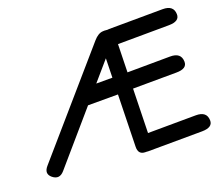

<svg xmlns="http://www.w3.org/2000/svg" viewBox="-124 -926 1334 1142"><g transform="rotate(-20 543.5 -355.5)"><path d="M662.1 -735.8Q656.2 -735.8 650.9 -734.9Q643.1 -736.3 632.8 -736.3Q627.9 -736.3 622.6 -735.8Q592.3 -734.4 562.5 -699.7L39.6 -97.2Q4.4 -57.1 41 -26.9Q80.6 5.4 115.7 -35.2L389.2 -352.1H578.6L570.8 -23.9Q569.3 25.4 613.3 26.4Q617.2 26.4 621.1 26.4Q626 27.3 631.8 27.3L973.6 25.4Q1042.5 24.9 1041 -20.5Q1039.6 -77.6 970.7 -77.1L668 -75.2L674.8 -354Q812 -354.5 949.7 -355.5Q1018.6 -355.5 1017.1 -400.9Q1015.6 -458.5 946.8 -458L676.8 -456.1L681.2 -633.3Q842.3 -634.3 1003.9 -635.3Q1072.8 -635.7 1071.3 -681.2Q1069.8 -738.3 1001 -737.8ZM479.5 -457 584.5 -578.6 581.5 -457Z"/></g></svg>

Font: Comic Relief
Style: Regular
Weight: 400
Designer: Jeff Davis
Foundry: Loudifier
Version: Version 1.200; ttfautohint (v1.8.4.7-5d5b)